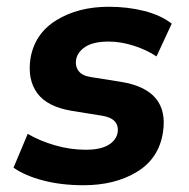

<svg xmlns="http://www.w3.org/2000/svg" viewBox="-20 -537 559 568"><path d="M227 11Q162 11 108 -3Q54 -17 20 -41L62 -141Q98 -120 143 -107Q188 -94 234 -94Q277 -94 300.5 -108Q324 -122 328 -145Q334 -187 280 -195L193 -209Q120 -221 90.5 -261Q61 -301 70 -363Q82 -437 146.5 -477Q211 -517 302 -517Q358 -517 407 -504.5Q456 -492 488 -467L443 -370Q415 -389 376.5 -401.5Q338 -414 302 -414Q256 -414 232.5 -398.5Q209 -383 205 -360Q202 -341 212.5 -327Q223 -313 249 -309L337 -295Q482 -272 462 -145Q450 -68 385 -28.5Q320 11 227 11Z"/></svg>

Font: Mulish ExtraBold
Style: Italic
Weight: 800
Italic angle: -9°
Designer: Vernon Adams
Foundry: Vernon Adams
Version: Version 3.603; ttfautohint (v1.8.3)